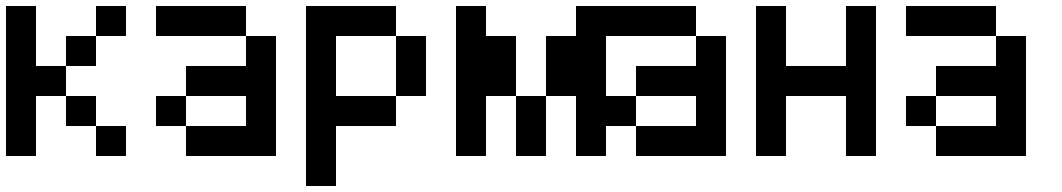

<svg xmlns="http://www.w3.org/2000/svg" viewBox="-20 -620 3540 640"><path d="M0 -100V-600H100V-400H200V-300H100V-100ZM200 -200V-300H300V-200ZM200 -400V-500H300V-400ZM300 -200H400V-100H300ZM300 -500V-600H400V-500Z M500 -200V-300H600V-200ZM500 -500V-600H800V-500ZM600 -200H800V-300H600V-400H800V-500H900V-100H600Z M1000 0V-600H1300V-500H1100V-300H1300V-200H1100V0ZM1400 -300H1300V-500H1400Z M1500 -100V-600H1600V-500H1700V-300H1600V-100ZM1700 -100V-300H1800V-100ZM1800 -500H1900V-600H2000V-100H1900V-300H1800Z M2000 -200V-300H2100V-200ZM2000 -500V-600H2300V-500ZM2100 -200H2300V-300H2100V-400H2300V-500H2400V-100H2100Z M2500 -100V-600H2600V-400H2800V-600H2900V-100H2800V-300H2600V-100Z M3000 -200V-300H3100V-200ZM3000 -500V-600H3300V-500ZM3100 -200H3300V-300H3100V-400H3300V-500H3400V-100H3100Z"/></svg>

Font: GalmuriMono9 Regular
Style: Regular
Weight: 400
Designer: Lee Minseo (quiple)
Version: Version 2.399;hotconv 1.1.1;makeotfexe 2.6.0 DEVELOPMENT